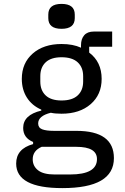

<svg xmlns="http://www.w3.org/2000/svg" viewBox="-20 -754 640 986"><path d="M228 -661V-679Q228 -734 296 -734Q364 -734 364 -679V-661Q364 -606 296 -606Q228 -606 228 -661ZM565 58Q565 212 300 212Q63 212 63 86Q63 10 150 -14V-25Q99 -46 99 -97Q99 -164 192 -186V-191Q144 -212 118 -253Q92 -294 92 -349Q92 -430 148 -479Q204 -528 296 -528Q355 -528 396 -509V-522Q396 -554 412.5 -573Q429 -592 462 -592H556V-514H438V-484Q502 -436 502 -349Q502 -268 445.5 -219Q389 -170 296 -170Q262 -170 241 -175Q176 -159 176 -120Q176 -98 196.5 -90Q217 -82 258 -82H372Q565 -82 565 58ZM478 63Q478 0 372 0H194Q148 20 148 64Q148 99 175.5 120.5Q203 142 260 142H340Q478 142 478 63ZM296 -238Q351 -238 379 -264Q407 -290 407 -335V-363Q407 -408 379 -434Q351 -460 296 -460Q242 -460 214.5 -434Q187 -408 187 -363V-335Q187 -290 214.5 -264Q242 -238 296 -238Z"/></svg>

Font: IBM Plex Mono Text
Style: Regular
Weight: 450
Designer: Mike Abbink, Paul van der Laan, Pieter van Rosmalen
Foundry: Bold Monday
Version: Version 2.000